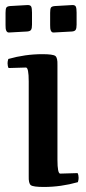

<svg xmlns="http://www.w3.org/2000/svg" viewBox="-20 -729 342 762"><path d="M289 -6Q222 13 154 13Q112 13 102.5 6Q93 -1 94 -30V-406Q94 -461 83 -461L14 -459Q10 -467 10 -478Q10 -486 13 -495Q80 -514 148 -514Q190 -514 199.5 -507Q209 -500 208 -471V-95Q208 -40 219 -40L288 -42Q292 -34 292 -23Q292 -15 289 -6ZM2 -630V-678Q2 -693 5 -698.5Q8 -704 20 -705L90 -709Q101 -709 104 -702.5Q107 -696 107 -679V-631Q107 -617 103.5 -611Q100 -605 88 -604L16 -600Q1 -599 2 -630ZM179 -630V-678Q179 -693 182 -698.5Q185 -704 198 -705L268 -709Q278 -709 281 -702.5Q284 -696 284 -679V-631Q284 -617 280.5 -611Q277 -605 266 -604L193 -600Q178 -599 179 -630Z"/></svg>

Font: Federant
Style: Medium
Weight: 500
Designer: Cyreal (www.cyreal.org)
Foundry: Cyreal (www.cyreal.org)
Version: Version 1.010